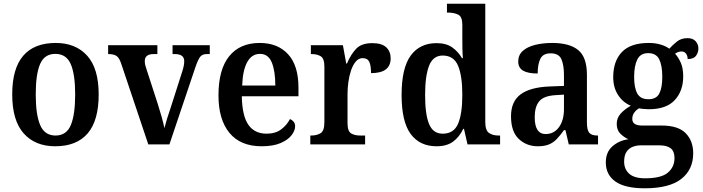

<svg xmlns="http://www.w3.org/2000/svg" viewBox="-20 -780 3798 1037"><path d="M278 10Q170 10 108 -59.5Q46 -129 46 -270Q46 -410 105.5 -479Q165 -548 281 -548Q389 -548 451 -479Q513 -410 513 -270Q513 -129 453.5 -59.5Q394 10 278 10ZM280 -48Q339 -48 362.5 -104.5Q386 -161 386 -270Q386 -379 362 -434Q338 -489 279 -489Q220 -489 196.5 -434Q173 -379 173 -270Q173 -161 197 -104.5Q221 -48 280 -48Z M634 -438Q624 -468 609 -478Q594 -488 564 -488V-536H830V-488H810Q762 -488 762 -450Q762 -439 764.5 -428.5Q767 -418 771 -407L832 -219Q843 -185 853 -149Q863 -113 868 -88Q873 -108 882.5 -139.5Q892 -171 903 -202L965 -396Q970 -412 972.5 -425Q975 -438 975 -450Q975 -488 924 -488H912V-536H1113V-488H1097Q1073 -488 1061 -473Q1049 -458 1034 -413L895 0H781Z M1393 10Q1279 10 1219.5 -62Q1160 -134 1160 -265Q1160 -405 1218 -476.5Q1276 -548 1383 -548Q1480 -548 1536 -487Q1592 -426 1592 -307V-260H1286Q1288 -154 1321.5 -106Q1355 -58 1420 -58Q1468 -58 1499 -81.5Q1530 -105 1546 -137Q1557 -133 1565.5 -123Q1574 -113 1574 -98Q1574 -75 1555 -50Q1536 -25 1496 -7.5Q1456 10 1393 10ZM1467 -318Q1467 -396 1448 -442.5Q1429 -489 1384 -489Q1340 -489 1315.5 -445Q1291 -401 1288 -318Z M1656 0V-48H1660Q1691 -48 1711.5 -60.5Q1732 -73 1732 -120V-420Q1732 -464 1712.5 -476Q1693 -488 1663 -488H1659V-536H1832L1850 -437H1854Q1875 -487 1904 -517Q1933 -547 1991 -547Q2042 -547 2066 -524.5Q2090 -502 2090 -465Q2090 -385 1984 -385Q1984 -426 1974.5 -446Q1965 -466 1938 -466Q1917 -466 1901.5 -447.5Q1886 -429 1876 -399.5Q1866 -370 1861.5 -336.5Q1857 -303 1857 -273V-115Q1857 -71 1876.5 -59.5Q1896 -48 1925 -48H1952V0Z M2338 10Q2247 10 2198 -56.5Q2149 -123 2149 -267Q2149 -412 2198 -479.5Q2247 -547 2338 -547Q2390 -547 2422.5 -524Q2455 -501 2475 -466H2480Q2478 -489 2477.5 -519Q2477 -549 2477 -576V-647Q2477 -690 2454.5 -701Q2432 -712 2401 -712H2394V-760H2601V-121Q2601 -76 2621 -62Q2641 -48 2673 -48H2681V0H2505L2486 -84H2482Q2461 -40 2427 -15Q2393 10 2338 10ZM2371 -58Q2431 -58 2454 -111.5Q2477 -165 2477 -268Q2477 -370 2454 -425Q2431 -480 2371 -480Q2319 -480 2297.5 -425Q2276 -370 2276 -267Q2276 -162 2297.5 -110Q2319 -58 2371 -58Z M2885 10Q2824 10 2782 -29.5Q2740 -69 2740 -152Q2740 -232 2792 -270.5Q2844 -309 2949 -313L3026 -316V-374Q3026 -429 3012 -460.5Q2998 -492 2954 -492Q2913 -492 2898.5 -462.5Q2884 -433 2884 -383Q2831 -383 2805 -398.5Q2779 -414 2779 -448Q2779 -483 2803.5 -505Q2828 -527 2870 -537.5Q2912 -548 2963 -548Q3056 -548 3103 -509.5Q3150 -471 3150 -376V-119Q3150 -78 3162.5 -63Q3175 -48 3207 -48H3210V0H3052L3034 -77H3026Q3006 -49 2987.5 -29.5Q2969 -10 2945 0Q2921 10 2885 10ZM2927 -56Q2972 -56 2999 -93Q3026 -130 3026 -191V-269L2979 -266Q2916 -262 2892 -232.5Q2868 -203 2868 -147Q2868 -56 2927 -56Z M3462 237Q3356 237 3304 200.5Q3252 164 3252 97Q3252 42 3287.5 10.5Q3323 -21 3374 -28Q3351 -38 3331 -57.5Q3311 -77 3311 -111Q3311 -142 3331.5 -165.5Q3352 -189 3387 -209Q3345 -226 3318.5 -266.5Q3292 -307 3292 -363Q3292 -450 3339 -499Q3386 -548 3484 -548Q3519 -548 3547.5 -539.5Q3576 -531 3595 -517Q3612 -536 3635.5 -555Q3659 -574 3693 -574Q3722 -574 3737 -557.5Q3752 -541 3752 -518Q3752 -496 3739 -478.5Q3726 -461 3694 -461Q3694 -479 3685 -490.5Q3676 -502 3662 -502Q3650 -502 3641.5 -498.5Q3633 -495 3626 -490Q3645 -469 3657.5 -440Q3670 -411 3670 -367Q3670 -289 3624.5 -239.5Q3579 -190 3484 -190Q3473 -190 3456.5 -191.5Q3440 -193 3432 -195Q3418 -188 3406.5 -173Q3395 -158 3395 -138Q3395 -102 3447 -102H3553Q3643 -102 3683.5 -60.5Q3724 -19 3724 48Q3724 136 3659.5 186.5Q3595 237 3462 237ZM3482 -244Q3525 -244 3541 -275Q3557 -306 3557 -365Q3557 -426 3540.5 -459.5Q3524 -493 3481 -493Q3439 -493 3422 -458.5Q3405 -424 3405 -364Q3405 -306 3422 -275Q3439 -244 3482 -244ZM3464 183Q3551 183 3587 152.5Q3623 122 3623 74Q3623 37 3602.5 21Q3582 5 3542 5H3440Q3419 5 3398.5 12.5Q3378 20 3364.5 39Q3351 58 3351 93Q3351 134 3378.5 158.5Q3406 183 3464 183Z"/></svg>

Font: Noto Serif Sinhala SemiCondensed SemiBold
Style: Regular
Weight: 600
Width: 4
Designer: Jelle Bosma - Monotype Design Team
Foundry: Monotype Imaging Inc.
Version: Version 2.007; ttfautohint (v1.8.4.7-5d5b)